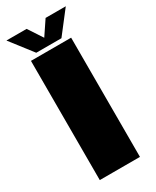

<svg xmlns="http://www.w3.org/2000/svg" viewBox="-213 -779 675 832"><g transform="rotate(-30 124.5 -363.0)"><path d="M24.5 0H225.5V-596.5H24.5ZM62 -615.5H188L273.5 -726H172.5L124.5 -654.5L77.5 -726H-23.5Z"/></g></svg>

Font: Anybody Condensed Black
Style: Regular
Weight: 900
Width: 3
Designer: Tyler Finck
Foundry: Etcetera Type Company
Version: Version 1.113;gftools[0.9.25]